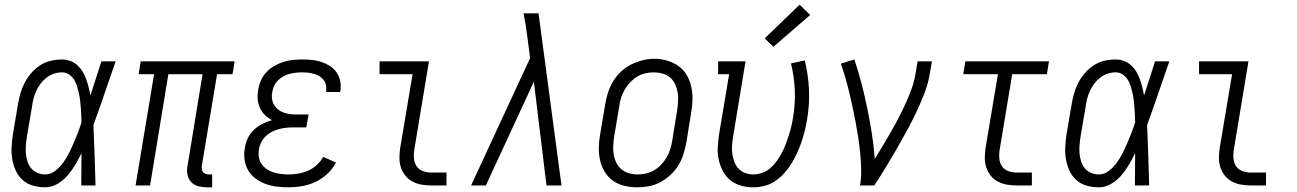

<svg xmlns="http://www.w3.org/2000/svg" viewBox="-20 -792 5540 820"><path d="M173 8Q147 8 121.5 1Q96 -6 77 -23Q58 -40 47.5 -63Q37 -86 32.5 -111.5Q28 -137 29.5 -164Q31 -191 35 -218L57 -348Q61 -371 67.5 -394Q74 -417 85.5 -439Q97 -461 114 -480.5Q131 -500 152 -513.5Q173 -527 197 -532.5Q221 -538 245 -538Q263 -538 280.5 -531.5Q298 -525 311 -513Q324 -501 333 -486Q342 -471 348 -454Q354 -437 358.5 -419.5Q363 -402 366 -384Q378 -420 389.5 -456.5Q401 -493 413 -530H474Q450 -462 427 -394Q404 -326 379 -258Q382 -194 384 -129.5Q386 -65 388 0H327Q327 -34 327.5 -68.5Q328 -103 328 -138Q316 -113 301.5 -88.5Q287 -64 268.5 -42.5Q250 -21 225 -6.5Q200 8 173 8ZM173 -47Q196 -47 216 -62.5Q236 -78 250 -97.5Q264 -117 274.5 -138Q285 -159 294.5 -181Q304 -203 312.5 -225Q321 -247 328 -269Q328 -285 327 -301Q326 -317 325 -332.5Q324 -348 322 -364Q320 -380 316.5 -395.5Q313 -411 308.5 -425.5Q304 -440 295.5 -453Q287 -466 274 -474.5Q261 -483 245 -483Q228 -483 211 -477.5Q194 -472 179.5 -461Q165 -450 154 -435.5Q143 -421 135.5 -405Q128 -389 123.5 -372Q119 -355 117 -339L95 -209Q92 -191 90.5 -172.5Q89 -154 90.5 -137Q92 -120 97 -103.5Q102 -87 112.5 -74Q123 -61 139 -54Q155 -47 173 -47Z M863 8Q844 8 826 3Q808 -2 796 -15Q784 -28 780.5 -46.5Q777 -65 781 -84L845 -475H699L621 0H559L638 -475H572L581 -530H982L973 -475H907L842 -84Q841 -76 842 -69Q843 -62 847 -57Q851 -52 858 -49.5Q865 -47 872 -47H886V8Z M1213 8Q1187 8 1162 5Q1137 2 1114 -6.5Q1091 -15 1071.5 -29.5Q1052 -44 1040 -64.5Q1028 -85 1024.5 -110.5Q1021 -136 1026 -161Q1029 -182 1038.5 -202Q1048 -222 1064.5 -237.5Q1081 -253 1101 -263Q1121 -273 1142 -279Q1125 -287 1111.5 -300.5Q1098 -314 1090 -331.5Q1082 -349 1080.5 -369Q1079 -389 1083 -409Q1086 -429 1094.5 -448.5Q1103 -468 1118 -484Q1133 -500 1151.5 -510.5Q1170 -521 1190 -527.5Q1210 -534 1230.5 -536Q1251 -538 1270 -538Q1292 -538 1312.5 -536Q1333 -534 1352.5 -527.5Q1372 -521 1388.5 -510.5Q1405 -500 1416.5 -484Q1428 -468 1432.5 -448Q1437 -428 1434 -407Q1434 -405 1433.5 -403Q1433 -401 1432 -399H1372Q1372 -401 1372.5 -402Q1373 -403 1373 -404Q1375 -417 1372 -429.5Q1369 -442 1361.5 -451.5Q1354 -461 1343.5 -467Q1333 -473 1321 -476.5Q1309 -480 1296 -481.5Q1283 -483 1270 -483Q1257 -483 1243.5 -481.5Q1230 -480 1216.5 -476.5Q1203 -473 1190.5 -466Q1178 -459 1167.5 -449Q1157 -439 1151 -426Q1145 -413 1143 -400Q1140 -386 1141.5 -372Q1143 -358 1149.5 -346Q1156 -334 1166 -325.5Q1176 -317 1189 -312Q1202 -307 1216 -305Q1230 -303 1244 -303H1298L1288 -248H1235Q1219 -248 1203.5 -246.5Q1188 -245 1172.5 -241Q1157 -237 1142 -229.5Q1127 -222 1115 -210.5Q1103 -199 1095.5 -184Q1088 -169 1086 -154Q1083 -137 1085.5 -121Q1088 -105 1097 -92Q1106 -79 1119 -70Q1132 -61 1147.5 -56Q1163 -51 1179.5 -49Q1196 -47 1213 -47Q1233 -47 1254 -50.5Q1275 -54 1295.5 -63Q1316 -72 1333 -87.5Q1350 -103 1360 -122L1415 -98Q1401 -71 1378 -49.5Q1355 -28 1327 -15Q1299 -2 1270 3Q1241 8 1213 8Z M1822 0Q1801 0 1780.5 -3.5Q1760 -7 1742 -16.5Q1724 -26 1711.5 -41.5Q1699 -57 1692.5 -76Q1686 -95 1686 -116.5Q1686 -138 1689 -159L1742 -475H1601V-530H1812L1749 -150Q1746 -132 1748 -113.5Q1750 -95 1760 -81Q1770 -67 1787 -61Q1804 -55 1822 -55H1887V0Z M1992 0 2244 -544 2232 -637Q2229 -661 2225 -686Q2221 -711 2216 -735H2280L2378 0H2314L2260 -443L2055 0Z M2701 8Q2673 8 2646 1.5Q2619 -5 2597.5 -20.5Q2576 -36 2562.5 -58.5Q2549 -81 2543 -107Q2537 -133 2537.5 -161.5Q2538 -190 2543 -218L2565 -348Q2569 -373 2577 -397.5Q2585 -422 2598.5 -444.5Q2612 -467 2632 -486Q2652 -505 2675.5 -516.5Q2699 -528 2724 -534.5Q2749 -541 2775 -541Q2803 -541 2829.5 -533Q2856 -525 2877.5 -510Q2899 -495 2912.5 -472Q2926 -449 2932 -423Q2938 -397 2937.5 -368.5Q2937 -340 2932 -312L2911 -182Q2906 -157 2898.5 -132.5Q2891 -108 2877 -85.5Q2863 -63 2843 -44.5Q2823 -26 2799.5 -13.5Q2776 -1 2750.5 3.5Q2725 8 2701 8ZM2702 -47Q2720 -47 2738.5 -51Q2757 -55 2774 -65Q2791 -75 2804.5 -89.5Q2818 -104 2827.5 -120.5Q2837 -137 2842.5 -155Q2848 -173 2851 -191L2872 -321Q2875 -341 2876 -360.5Q2877 -380 2874 -398Q2871 -416 2863 -433Q2855 -450 2841 -461.5Q2827 -473 2809 -478Q2791 -483 2771 -483Q2753 -483 2734.5 -478.5Q2716 -474 2700 -464Q2684 -454 2670.5 -439.5Q2657 -425 2647.5 -408.5Q2638 -392 2632.5 -374.5Q2627 -357 2625 -339L2603 -209Q2600 -189 2599 -170Q2598 -151 2601 -132.5Q2604 -114 2612 -97.5Q2620 -81 2633.5 -69.5Q2647 -58 2665 -52.5Q2683 -47 2702 -47Z M3196 8Q3169 8 3143.5 0.5Q3118 -7 3098.5 -23Q3079 -39 3067 -62Q3055 -85 3049.5 -110.5Q3044 -136 3045.5 -163.5Q3047 -191 3051 -218L3094 -475H3047V-530H3164L3111 -209Q3108 -190 3106.5 -171.5Q3105 -153 3107.5 -135.5Q3110 -118 3116 -101.5Q3122 -85 3133.5 -72.5Q3145 -60 3162 -53.5Q3179 -47 3197 -47Q3216 -47 3235.5 -54Q3255 -61 3270.5 -74.5Q3286 -88 3298 -105Q3310 -122 3319.5 -140Q3329 -158 3336 -176.5Q3343 -195 3349 -214Q3355 -233 3359.5 -252Q3364 -271 3367 -290Q3377 -349 3374.5 -407Q3372 -465 3358 -521L3417 -534Q3432 -473 3435 -409.5Q3438 -346 3427 -282Q3423 -257 3417 -233Q3411 -209 3403 -185.5Q3395 -162 3384.5 -139Q3374 -116 3360.5 -94Q3347 -72 3329.5 -52.5Q3312 -33 3290.5 -18.5Q3269 -4 3244.5 2Q3220 8 3196 8ZM3283 -592 3246 -628 3395 -772 3440 -728Z M3653 0Q3659 -34 3658 -68Q3657 -102 3654 -135Q3651 -168 3646 -201Q3641 -234 3635 -266.5Q3629 -299 3622 -331Q3615 -363 3607.5 -395Q3600 -427 3591 -458Q3582 -489 3571 -520L3629 -538Q3646 -487 3659.5 -435Q3673 -383 3684 -329.5Q3695 -276 3703.5 -222Q3712 -168 3716 -113Q3734 -142 3751.5 -171.5Q3769 -201 3786 -230.5Q3803 -260 3818.5 -290Q3834 -320 3848 -351Q3862 -382 3873.5 -413.5Q3885 -445 3890 -477L3899 -530H3960L3951 -477Q3944 -435 3928 -393.5Q3912 -352 3893 -312Q3874 -272 3852.5 -232.5Q3831 -193 3808.5 -154Q3786 -115 3762.5 -76.5Q3739 -38 3714 0Z M4322 0Q4301 0 4280.5 -3.5Q4260 -7 4242 -16.5Q4224 -26 4211.5 -41.5Q4199 -57 4192.5 -76Q4186 -95 4186 -116.5Q4186 -138 4189 -159L4242 -475H4094L4103 -530H4460L4451 -475H4303L4249 -150Q4246 -132 4248 -113.5Q4250 -95 4260 -81Q4270 -67 4287 -61Q4304 -55 4322 -55H4387V0Z M4673 8Q4647 8 4621.5 1Q4596 -6 4577 -23Q4558 -40 4547.5 -63Q4537 -86 4532.5 -111.5Q4528 -137 4529.5 -164Q4531 -191 4535 -218L4557 -348Q4561 -371 4567.5 -394Q4574 -417 4585.5 -439Q4597 -461 4614 -480.5Q4631 -500 4652 -513.5Q4673 -527 4697 -532.5Q4721 -538 4745 -538Q4763 -538 4780.5 -531.5Q4798 -525 4811 -513Q4824 -501 4833 -486Q4842 -471 4848 -454Q4854 -437 4858.5 -419.5Q4863 -402 4866 -384Q4878 -420 4889.5 -456.5Q4901 -493 4913 -530H4974Q4950 -462 4927 -394Q4904 -326 4879 -258Q4882 -194 4884 -129.5Q4886 -65 4888 0H4827Q4827 -34 4827.5 -68.5Q4828 -103 4828 -138Q4816 -113 4801.5 -88.5Q4787 -64 4768.5 -42.5Q4750 -21 4725 -6.5Q4700 8 4673 8ZM4673 -47Q4696 -47 4716 -62.5Q4736 -78 4750 -97.5Q4764 -117 4774.5 -138Q4785 -159 4794.5 -181Q4804 -203 4812.5 -225Q4821 -247 4828 -269Q4828 -285 4827 -301Q4826 -317 4825 -332.5Q4824 -348 4822 -364Q4820 -380 4816.5 -395.5Q4813 -411 4808.5 -425.5Q4804 -440 4795.5 -453Q4787 -466 4774 -474.5Q4761 -483 4745 -483Q4728 -483 4711 -477.5Q4694 -472 4679.5 -461Q4665 -450 4654 -435.5Q4643 -421 4635.5 -405Q4628 -389 4623.5 -372Q4619 -355 4617 -339L4595 -209Q4592 -191 4590.5 -172.5Q4589 -154 4590.5 -137Q4592 -120 4597 -103.5Q4602 -87 4612.5 -74Q4623 -61 4639 -54Q4655 -47 4673 -47Z M5322 0Q5301 0 5280.5 -3.5Q5260 -7 5242 -16.5Q5224 -26 5211.5 -41.5Q5199 -57 5192.5 -76Q5186 -95 5186 -116.5Q5186 -138 5189 -159L5242 -475H5101V-530H5312L5249 -150Q5246 -132 5248 -113.5Q5250 -95 5260 -81Q5270 -67 5287 -61Q5304 -55 5322 -55H5387V0Z"/></svg>

Font: Iosevka Slab Light
Style: Italic
Weight: 300
Italic angle: -9°
Monospace: yes
Designer: Belleve Invis
Foundry: Belleve Invis
Version: Version 11.1.1; ttfautohint (v1.8.3)